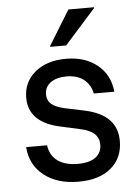

<svg xmlns="http://www.w3.org/2000/svg" viewBox="-52 -757 578 808"><g transform="rotate(-5 236.5 -353.0)"><path d="M247.5 10Q157.5 10 101.2 -34.6Q45 -79.2 40 -154.2H128.3Q134.2 -110.8 165.8 -87.9Q197.5 -65 250.8 -65Q300 -65 325.8 -84.2Q351.7 -103.3 351.7 -138.3Q351.7 -193.3 275.8 -209.2L193.3 -227.5Q58.3 -255.8 58.3 -360.8Q58.3 -427.5 108.3 -468.8Q158.3 -510 239.2 -510Q319.2 -510 371.2 -467.9Q423.3 -425.8 430 -354.2H343.3Q335 -393.3 307.1 -414.6Q279.2 -435.8 235 -435.8Q192.5 -435.8 167.5 -417.5Q142.5 -399.2 142.5 -367.5Q142.5 -342.5 160 -327.1Q177.5 -311.7 215.8 -303.3L299.2 -285.8Q367.5 -270.8 401.2 -236.3Q435 -201.7 435 -145.8Q435 -74.2 385 -32.1Q335 10 247.5 10ZM177.5 -565.8V-569.2L267.5 -715.8H375.8V-712.5L245 -565.8Z"/></g></svg>

Font: Funnel Sans
Style: Regular
Weight: 400
Designer: NORD ID, Kristian Moeller
Foundry: Dicotype
Version: Version 1.000